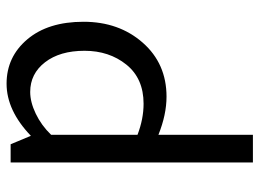

<svg xmlns="http://www.w3.org/2000/svg" viewBox="-120 -638 770 569"><g transform="rotate(90 264.5 -353.0)"><path d="M379 -718H461V0H407L382 -60Q307 12 227.5 12Q148 12 96 -49.5Q44 -111 44 -216Q44 -321 106 -391.5Q168 -462 266 -462Q319 -462 379 -438ZM287 -394Q212 -394 171 -343Q130 -292 130 -219Q130 -146 164 -102Q198 -58 252 -58Q282 -58 316.5 -74.5Q351 -91 379 -120V-376Q332 -394 287 -394Z"/></g></svg>

Font: Average Sans
Style: Regular
Weight: 400
Designer: Eduardo Rodriguez Tunni
Foundry: Eduardo Rodriguez Tunni
Version: Version 1.002